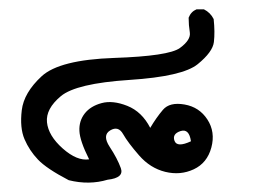

<svg xmlns="http://www.w3.org/2000/svg" viewBox="-20 -216 540 405"><path d="M125 164.1Q78.1 139.6 60.1 120.6Q42 101.6 31.7 77.6Q21.5 53.7 25.9 16.6Q30.3 -20.5 67.9 -55.2Q105.5 -89.8 220.7 -93.8Q335.9 -97.7 359.4 -114.7Q382.8 -131.8 380.4 -147.5Q377.9 -163.1 377.9 -178.7Q382.8 -191.4 394.5 -196.3H410.2Q423.8 -189.5 430.7 -175.8Q433.6 -148.4 431.2 -127.4Q428.7 -106.4 397 -80.6Q365.2 -54.7 252.9 -47.4Q140.6 -40 108.4 -13.2Q76.2 13.7 79.1 42Q82 70.3 112.3 97.2Q142.6 124 168 120.1Q148.4 81.1 147.5 60.1Q146.5 39.1 158.7 23.4Q170.9 7.8 194.3 1.5Q217.8 -4.9 248.5 7.3Q279.3 19.5 296.9 53.7Q309.6 32.2 323.7 15.6Q337.9 -1 369.1 4.4Q400.4 9.8 417.5 36.1Q434.6 62.5 425.8 95.2Q417 127.9 388.7 141.1Q360.4 154.3 328.6 146.5Q296.9 138.7 273.4 111.8Q250 85 239.7 66.9Q229.5 48.8 212.4 59.1Q195.3 69.3 211.4 93.8Q227.5 118.2 234.9 138.7Q242.2 159.2 207 163.1Q168 174.8 125 164.1ZM382.8 82Q378.9 54.7 360.8 60.5Q342.8 66.4 348.1 81.1Q353.5 95.7 382.8 82Z"/></svg>

Font: JasonHandwriting1
Style: Regular
Weight: 400
Version: Version 1.48.20